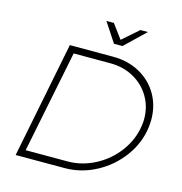

<svg xmlns="http://www.w3.org/2000/svg" viewBox="-126 -1003 1056 1117"><g transform="rotate(15 402.0 -445.0)"><path d="M778 -403Q778 -381 775 -357Q763 -260 703 -178Q643 -96 553 -48Q463 0 363 0H69L208 -699H469Q558 -699 628.5 -660.5Q699 -622 738.5 -554.5Q778 -487 778 -403ZM737 -395Q737 -469 701.5 -529Q666 -589 603.5 -623.5Q541 -658 463 -658H242L118 -42H370Q457 -42 536.5 -84Q616 -126 669 -198Q722 -270 734 -356Q737 -376 737 -395ZM582 -890H627L505 -773H454L377 -890H422L485 -805Z"/></g></svg>

Font: Gontserrat ExtraLight
Style: Italic
Weight: 275
Italic angle: -11.3°
Designer: Julieta Ulanovsky
Foundry: Julieta Ulanovsky
Version: Version 6.001